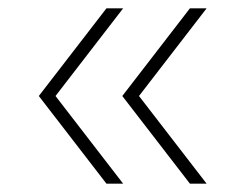

<svg xmlns="http://www.w3.org/2000/svg" viewBox="-20 -510 568 460"><path d="M235 -70 73 -280 235 -490H275L113 -280L275 -70ZM435 -70 273 -280 435 -490H475L313 -280L475 -70Z"/></svg>

Font: Encode Sans SC Expanded Thin
Style: Regular
Weight: 250
Width: 7
Designer: Multiple Designers
Foundry: Impallari Type
Version: Version 3.002